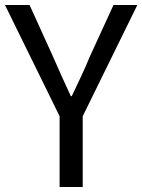

<svg xmlns="http://www.w3.org/2000/svg" viewBox="-21 -753 573 773"><path d="M219 0H312V-285L532 -733H436L341 -526C319 -472 294 -421 268 -366H264C238 -421 216 -472 192 -526L98 -733H-1L219 -285Z"/></svg>

Font: Noto Sans Mono CJK SC Regular
Style: Regular
Weight: 400
Designer: Ryoko NISHIZUKA (kana & ideographs); Paul D. Hunt (Latin, Greek & Cyrillic); Wenlong ZHANG (bopomofo); Sandoll Communica
Foundry: Adobe Systems Incorporated
Version: Version 1.005;PS 1.005;hotconv 1.0.96;makeotf.lib2.5.65012